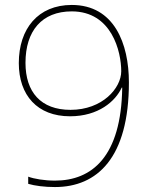

<svg xmlns="http://www.w3.org/2000/svg" viewBox="-20 -746 612 776"><path d="M501 -413C501 -569 442 -726 270 -726C134 -726 56 -630 56 -491C56 -361 131 -276 263 -276C378 -276 447 -337 472 -392H474C470 -112 351 -16 202 -16C160 -16 118 -23 94 -32V-3C121 5 160 10 202 10C373 10 501 -108 501 -413ZM270 -700C432 -700 470 -537 470 -458C470 -390 394 -302 265 -302C145 -302 83 -374 83 -492C83 -621 149 -700 270 -700Z"/></svg>

Font: Noto Sans Sinhala Thin
Style: Regular
Weight: 100
Designer: Jelle Bosma - Monotype Design Team
Foundry: Monotype Imaging Inc.
Version: Version 2.006